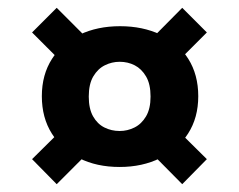

<svg xmlns="http://www.w3.org/2000/svg" viewBox="-20 -544 611 491"><path d="M286 -117Q227 -117 182.5 -139.5Q138 -162 112.5 -202.5Q87 -243 87 -298Q87 -353 113 -393.5Q139 -434 184 -455.5Q229 -477 287 -477Q345 -477 390.5 -455.5Q436 -434 461.5 -393.5Q487 -353 487 -298Q487 -243 461 -202.5Q435 -162 389.5 -139.5Q344 -117 286 -117ZM125 -73 62 -137 158 -232 233 -181ZM446 -73 352 -168 418 -227 509 -137ZM286 -209Q306 -209 324 -218Q342 -227 353.5 -246.5Q365 -266 365 -297Q365 -329 353.5 -348.5Q342 -368 324.5 -377Q307 -386 286 -386Q266 -386 248 -377Q230 -368 218.5 -348.5Q207 -329 207 -297Q207 -266 218 -246.5Q229 -227 247 -218Q265 -209 286 -209ZM154 -369 62 -461 125 -524 225 -424ZM407 -359 346 -423 446 -524 509 -461Z"/></svg>

Font: DM Sans 12pt Black
Style: Regular
Weight: 900
Version: Version 4.004;gftools[0.9.30]